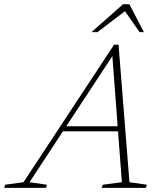

<svg xmlns="http://www.w3.org/2000/svg" viewBox="-82 -904 784 924"><path d="M206.5 -272 215 -296.5H504.5L496.5 -272ZM541 -27 625 -15 620 0H407.5L412.5 -15L504.5 -27L457.5 -650.5H469.5L60 -27L144 -15L139.5 0H-62L-57.5 -15L31 -27L467 -689H488.5ZM358.5 -749.5 510 -883.5H540.5L610.5 -749.5H589.5L514 -858H530L387 -749.5Z"/></svg>

Font: Newsreader ExtraLight
Style: Italic
Weight: 250
Italic angle: -17°
Designer: Hugues Gentile
Foundry: Production Type
Version: Version 1.003